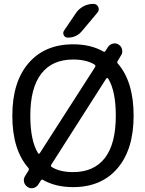

<svg xmlns="http://www.w3.org/2000/svg" viewBox="-20 -997 765 1011"><path d="M480.5 -643.6Q485.4 -651.4 477.5 -657.2Q434.6 -683.6 365.2 -683.6Q254.9 -683.6 197.3 -608.9Q139.6 -534.2 139.6 -387.7Q139.6 -257.8 179.7 -191.4Q180.7 -187.5 184.1 -187.5Q187.5 -187.5 189.5 -190.4ZM365.2 -90.8Q474.6 -90.8 532.2 -165Q589.8 -239.3 589.8 -387.7Q589.8 -517.6 549.8 -583Q547.9 -585.9 544.4 -585.9Q541 -585.9 539.1 -583L250 -129.9Q245.1 -122.1 252.9 -117.2Q295.9 -90.8 365.2 -90.8ZM471.7 -976.6Q489.3 -976.6 497.1 -960.9Q500 -954.1 500 -948.2Q500 -939.5 493.2 -930.7L411.1 -833Q381.8 -798.8 336.9 -798.8Q322.3 -798.8 315.9 -811.5Q309.6 -824.2 317.4 -835.9L378.9 -926.8Q394.5 -950.2 418.9 -963.4Q443.4 -976.6 471.7 -976.6ZM548.8 -750Q558.6 -763.7 575.2 -767.6Q579.1 -768.6 584 -768.6Q595.7 -768.6 605.5 -761.7Q620.1 -752 623 -735.4Q624 -731.4 624 -726.6Q624 -714.8 617.2 -705.1L599.6 -675.8Q594.7 -668.9 600.6 -662.1Q683.6 -566.4 683.6 -387.7Q683.6 -210 598.6 -110.8Q513.7 -11.7 365.2 -11.7Q272.5 -11.7 206.1 -49.8Q199.2 -53.7 195.3 -46.9L181.6 -25.4Q171.9 -10.7 155.3 -6.8Q150.4 -5.9 146.5 -5.9Q134.8 -5.9 125 -12.7Q110.4 -22.5 106.4 -39.1Q105.5 -43.9 105.5 -47.9Q105.5 -59.6 112.3 -70.3L129.9 -98.6Q134.8 -106.4 128.9 -113.3Q44.9 -209 44.9 -387.7Q44.9 -565.4 130.4 -664.6Q215.8 -763.7 365.2 -763.7Q458 -763.7 524.4 -725.6Q531.2 -721.7 535.2 -728.5Z"/></svg>

Font: Gen Jyuu GothicX Regular
Style: Regular
Weight: 400
Designer: [Source Han Sans]
Ryoko NISHIZUKA  (kana & ideographs); Paul D. Hunt (Latin, Greek & Cyrillic); Wenlong ZHANG  (bopomofo
Version: Version 1.002.20150607